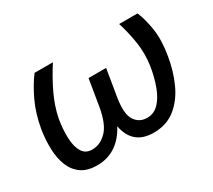

<svg xmlns="http://www.w3.org/2000/svg" viewBox="-107 -722 1027 927"><g transform="rotate(-30 406.0 -259.0)"><path d="M633.5 -528.4H735.8Q755 -483.7 764.4 -420.3Q773.8 -356.9 759.9 -277Q747.9 -201.7 718.4 -136.2Q688.9 -70.7 639.2 -30.4Q589.5 9.9 517 9.9Q400.6 9.9 378.6 -105.5Q349.4 -49.4 304.7 -19.7Q259.9 9.9 201.7 9.9Q148.1 9.9 114.7 -13.3Q81.3 -36.6 65 -77.1Q48.7 -117.5 46.9 -169Q45.1 -220.5 54 -277Q67.8 -356.9 97.8 -420.3Q127.8 -483.7 161.9 -528.4H264.2Q224.8 -467.7 194.8 -404.8Q164.8 -342 152 -277Q142.8 -220.2 144.9 -172.8Q147 -125.4 164.4 -96.8Q181.8 -68.2 218.8 -68.2Q263.5 -68.2 299.7 -104.9Q335.9 -141.7 350.9 -230.1L375 -376.4H473L448.9 -230.1Q433.9 -141.7 457.4 -104.9Q480.8 -68.2 525.6 -68.2Q563.2 -68.2 590.4 -96.4Q617.5 -124.6 635.1 -172.1Q652.7 -219.5 661.9 -277Q671.5 -342 662.1 -404.8Q652.7 -467.7 633.5 -528.4Z"/></g></svg>

Font: Inter UI
Style: Italic
Weight: 400
Italic angle: -9.39999°
Designer: Rasmus Andersson
Foundry: rsms
Version: 3.2;8d6f07862